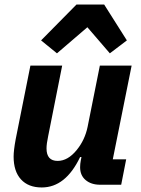

<svg xmlns="http://www.w3.org/2000/svg" viewBox="-20 -814 622 846"><path d="M317 -794H439L539 -636L464 -579L365 -694L231 -579L161 -636ZM114 -525H254L192 -213Q185 -180 185 -160Q185 -105 234 -105Q279 -105 318 -153Q354 -197 366 -255L420 -525H560L477 -112H536L514 0H421Q382 0 357.5 -20.5Q333 -41 333 -77Q333 -92 336 -107L339 -122H333Q269 12 164 12Q105 12 72.5 -23.5Q40 -59 40 -124Q40 -151 49 -200Z"/></svg>

Font: Aneliza
Style: Bold Italic
Weight: 700
Italic angle: -11.31°
Designer: Mike Abbink, Paul van der Laan, Pieter van Rosmalen
Foundry: Bold Monday
Version: Version 3.0